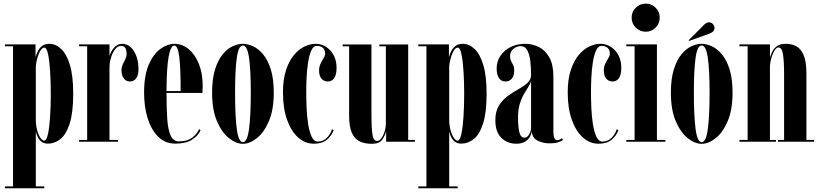

<svg xmlns="http://www.w3.org/2000/svg" viewBox="-20 -762 4408 1032"><path d="M6.5 250V240H50V-513.5H6.5V-523.5H171V-454.5Q174.5 -468 182.2 -484.8Q190 -501.5 205 -514Q220 -526.5 245.5 -526.5Q279 -526.5 308.2 -499.5Q337.5 -472.5 355.5 -413.5Q373.5 -354.5 373.5 -259Q373.5 -156.5 354.5 -97.8Q335.5 -39 304.5 -14.5Q273.5 10 237.5 10Q215.5 10 202.2 -1Q189 -12 182 -27.2Q175 -42.5 172.5 -55V240H218V250ZM218 -6Q230 -6 237.8 -41.2Q245.5 -76.5 249.2 -133.8Q253 -191 253 -257.5Q253 -319.5 249.5 -376.5Q246 -433.5 238.5 -469.8Q231 -506 219 -506Q202.5 -506 189.5 -474.8Q176.5 -443.5 172.5 -407V-114.5Q173 -86.5 179.8 -61.8Q186.5 -37 197 -21.5Q207.5 -6 218 -6Z M405 0V-10H448.5V-513.5H405V-523.5H568.5V-461.5Q570.5 -470 578.8 -485.5Q587 -501 601.8 -513.8Q616.5 -526.5 636.5 -526.5Q675.5 -526.5 700 -486.8Q724.5 -447 724.5 -391Q724.5 -358.5 712 -341.2Q699.5 -324 678 -324Q657 -324 645 -341Q633 -358 633 -383.5Q633 -401 640 -416Q647 -431 653.8 -444.8Q660.5 -458.5 660.5 -472Q660.5 -515.5 630.5 -515.5Q613.5 -515.5 599.5 -498Q585.5 -480.5 577 -453.5Q568.5 -426.5 568.5 -397.5V-10H614V0Z M922 10Q868.5 10 831 -26.5Q793.5 -63 774 -125Q754.5 -187 754.5 -263.5Q754.5 -358.5 780.2 -416.2Q806 -474 843.8 -500.2Q881.5 -526.5 916.5 -526.5Q959.5 -526.5 994.2 -497.8Q1029 -469 1049.2 -418Q1069.5 -367 1069.5 -299.5Q1069.5 -280.5 1068 -262.5H875Q875 -183.5 878.8 -125Q882.5 -66.5 896.8 -34.2Q911 -2 942 -2Q987 -2 1013.8 -22.8Q1040.5 -43.5 1050 -68L1058 -62Q1046 -33.5 1013.2 -11.8Q980.5 10 922 10ZM916.5 -517Q897.5 -517 886.5 -457.5Q875.5 -398 875 -272.5H951Q951 -393 943.8 -455Q936.5 -517 916.5 -517Z M1285.5 11Q1249 11 1210.8 -19.2Q1172.5 -49.5 1146.2 -110.5Q1120 -171.5 1120 -263.5Q1120 -338.5 1136 -389.2Q1152 -440 1177 -470.2Q1202 -500.5 1230.8 -513.5Q1259.5 -526.5 1285.5 -526.5Q1311 -526.5 1339.8 -513.5Q1368.5 -500.5 1394 -470.2Q1419.5 -440 1435.5 -389.2Q1451.5 -338.5 1451.5 -263.5Q1451.5 -171.5 1425.2 -110.5Q1399 -49.5 1360.5 -19.2Q1322 11 1285.5 11ZM1285.5 2Q1309 2 1318.5 -68.2Q1328 -138.5 1328 -263.5Q1328 -386 1318.5 -451.8Q1309 -517.5 1285.5 -517.5Q1262 -517.5 1252.8 -451.8Q1243.5 -386 1243.5 -263.5Q1243.5 -138.5 1252.8 -68.2Q1262 2 1285.5 2Z M1667 10.5Q1620 10.5 1582.5 -23Q1545 -56.5 1523 -118.2Q1501 -180 1501 -264.5Q1501 -336.5 1517.8 -386.5Q1534.5 -436.5 1561 -467.5Q1587.5 -498.5 1617.8 -512.5Q1648 -526.5 1675 -526.5Q1723.5 -526.5 1756.2 -489.8Q1789 -453 1789 -397.5Q1789 -359.5 1776.2 -341.8Q1763.5 -324 1742 -324Q1721 -324 1708 -339.5Q1695 -355 1695 -382.5Q1695 -403 1703 -419.8Q1711 -436.5 1719.2 -449.5Q1727.5 -462.5 1727.5 -472Q1727.5 -494.5 1715 -505Q1702.5 -515.5 1683 -515.5Q1664.5 -515.5 1653.2 -490.5Q1642 -465.5 1636 -426.8Q1630 -388 1628 -345.5Q1626 -303 1626 -268Q1626 -227.5 1628 -181.2Q1630 -135 1636.5 -94Q1643 -53 1655.2 -27Q1667.5 -1 1688 -1Q1719 -1 1739.2 -23.8Q1759.5 -46.5 1764 -67L1773.5 -63Q1763 -33 1737.2 -11.2Q1711.5 10.5 1667 10.5Z M1978.5 11Q1940.5 11 1913.2 -2Q1886 -15 1871.2 -48Q1856.5 -81 1856.5 -141.5V-513H1822V-523H1976.5V-153.5Q1976.5 -70 1982.2 -37.2Q1988 -4.5 2006 -4.5Q2020 -4.5 2030.8 -20Q2041.5 -35.5 2047.8 -56.8Q2054 -78 2054 -94.5V-513H2019V-523H2174V-10H2210V0H2055.5V-57Q2050 -33.5 2034.5 -11.2Q2019 11 1978.5 11Z M2228.5 250V240H2272V-513.5H2228.5V-523.5H2393V-454.5Q2396.5 -468 2404.2 -484.8Q2412 -501.5 2427 -514Q2442 -526.5 2467.5 -526.5Q2501 -526.5 2530.2 -499.5Q2559.5 -472.5 2577.5 -413.5Q2595.5 -354.5 2595.5 -259Q2595.5 -156.5 2576.5 -97.8Q2557.5 -39 2526.5 -14.5Q2495.5 10 2459.5 10Q2437.5 10 2424.2 -1Q2411 -12 2404 -27.2Q2397 -42.5 2394.5 -55V240H2440V250ZM2440 -6Q2452 -6 2459.8 -41.2Q2467.5 -76.5 2471.2 -133.8Q2475 -191 2475 -257.5Q2475 -319.5 2471.5 -376.5Q2468 -433.5 2460.5 -469.8Q2453 -506 2441 -506Q2424.5 -506 2411.5 -474.8Q2398.5 -443.5 2394.5 -407V-114.5Q2395 -86.5 2401.8 -61.8Q2408.5 -37 2419 -21.5Q2429.5 -6 2440 -6Z M2755 10.5Q2707 10.5 2674.8 -21Q2642.5 -52.5 2642.5 -115.5Q2642.5 -164 2662 -195Q2681.5 -226 2710 -246.5Q2738.5 -267 2767 -282.8Q2795.5 -298.5 2815 -316.2Q2834.5 -334 2834.5 -360.5Q2834.5 -397 2830.5 -432.5Q2826.5 -468 2814.5 -491Q2802.5 -514 2778 -514Q2757 -514 2739.2 -499.2Q2721.5 -484.5 2721.5 -458.5Q2721.5 -445 2727.2 -434.2Q2733 -423.5 2738.5 -411.5Q2744 -399.5 2744 -382.5Q2744 -356.5 2731.8 -340.2Q2719.5 -324 2696.5 -324Q2674 -324 2661.8 -342.5Q2649.5 -361 2649.5 -393.5Q2649.5 -431.5 2669.5 -461.5Q2689.5 -491.5 2724 -509Q2758.5 -526.5 2802.5 -526.5Q2841 -526.5 2875.8 -509.5Q2910.5 -492.5 2932.5 -453.8Q2954.5 -415 2954.5 -350V-52.5Q2954.5 -8.5 2976 -8.5Q2982.5 -8.5 2989.8 -12.2Q2997 -16 3000.5 -19.5L3006 -10.5Q3001.5 -5 2983 1.8Q2964.5 8.5 2934 8.5Q2898 8.5 2868.8 -6.5Q2839.5 -21.5 2839 -57Q2837 -44 2828.8 -28.2Q2820.5 -12.5 2803 -1Q2785.5 10.5 2755 10.5ZM2799.5 -22Q2814 -22 2824.2 -39.8Q2834.5 -57.5 2834.5 -74V-330Q2833 -316 2822.2 -299Q2811.5 -282 2798 -259.5Q2784.5 -237 2774.5 -206Q2764.5 -175 2764.5 -132.5Q2764.5 -80.5 2771.5 -51.2Q2778.5 -22 2799.5 -22Z M3197.5 10.5Q3150.5 10.5 3113 -23Q3075.5 -56.5 3053.5 -118.2Q3031.5 -180 3031.5 -264.5Q3031.5 -336.5 3048.2 -386.5Q3065 -436.5 3091.5 -467.5Q3118 -498.5 3148.2 -512.5Q3178.5 -526.5 3205.5 -526.5Q3254 -526.5 3286.8 -489.8Q3319.5 -453 3319.5 -397.5Q3319.5 -359.5 3306.8 -341.8Q3294 -324 3272.5 -324Q3251.5 -324 3238.5 -339.5Q3225.5 -355 3225.5 -382.5Q3225.5 -403 3233.5 -419.8Q3241.5 -436.5 3249.8 -449.5Q3258 -462.5 3258 -472Q3258 -494.5 3245.5 -505Q3233 -515.5 3213.5 -515.5Q3195 -515.5 3183.8 -490.5Q3172.5 -465.5 3166.5 -426.8Q3160.5 -388 3158.5 -345.5Q3156.5 -303 3156.5 -268Q3156.5 -227.5 3158.5 -181.2Q3160.5 -135 3167 -94Q3173.5 -53 3185.8 -27Q3198 -1 3218.5 -1Q3249.5 -1 3269.8 -23.8Q3290 -46.5 3294.5 -67L3304 -63Q3293.5 -33 3267.8 -11.2Q3242 10.5 3197.5 10.5Z M3451 -591.5Q3419.5 -591.5 3397.2 -613.5Q3375 -635.5 3375 -667.5Q3375 -698.5 3397.2 -720.5Q3419.5 -742.5 3451 -742.5Q3482 -742.5 3504 -720.5Q3526 -698.5 3526 -667.5Q3526 -635.5 3504 -613.5Q3482 -591.5 3451 -591.5ZM3346.5 0V-10H3391V-513.5H3346.5V-523.5H3511V-10H3556.5V0Z M3751.5 11Q3715 11 3676.8 -19.2Q3638.5 -49.5 3612.2 -110.5Q3586 -171.5 3586 -263.5Q3586 -338.5 3602 -389.2Q3618 -440 3643 -470.2Q3668 -500.5 3696.8 -513.5Q3725.5 -526.5 3751.5 -526.5Q3777 -526.5 3805.8 -513.5Q3834.5 -500.5 3860 -470.2Q3885.5 -440 3901.5 -389.2Q3917.5 -338.5 3917.5 -263.5Q3917.5 -171.5 3891.2 -110.5Q3865 -49.5 3826.5 -19.2Q3788 11 3751.5 11ZM3751.5 2Q3775 2 3784.5 -68.2Q3794 -138.5 3794 -263.5Q3794 -386 3784.5 -451.8Q3775 -517.5 3751.5 -517.5Q3728 -517.5 3718.8 -451.8Q3709.5 -386 3709.5 -263.5Q3709.5 -138.5 3718.8 -68.2Q3728 2 3751.5 2ZM3684 -542 3681.5 -545.5 3765 -629.5Q3778 -642 3792 -642Q3807.5 -642 3817 -625.5Q3820.5 -619 3820.5 -612Q3820.5 -591 3792.5 -581Z M3954.5 0V-10H3998.5V-513.5H3954.5V-523.5H4118.5V-452.5Q4123 -469 4131.8 -486Q4140.5 -503 4157.2 -514.8Q4174 -526.5 4203 -526.5Q4233.5 -526.5 4258.8 -514Q4284 -501.5 4299.2 -466.8Q4314.5 -432 4314.5 -365V-10H4356V0H4162V-10H4194.5V-359Q4194.5 -434 4188.5 -470.5Q4182.5 -507 4164.5 -507Q4153.5 -507 4143.2 -490.5Q4133 -474 4126.2 -451Q4119.5 -428 4118.5 -408.5V-10H4151V0Z"/></svg>

Font: Imbue 100pt
Style: Bold
Weight: 700
Designer: Tyler Finck
Foundry: Etcetera Type Company
Version: Version 1.102; ttfautohint (v1.8.3)